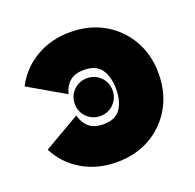

<svg xmlns="http://www.w3.org/2000/svg" viewBox="-101 -626 756 746"><g transform="rotate(-20 277.5 -253.5)"><path d="M355 -253.9Q355 -304.2 333.7 -335.2Q312.5 -366.2 262.2 -366.2Q224.1 -366.2 203.1 -347.9Q182.1 -329.6 174.3 -297.9L24.4 -384.8Q56.6 -448.2 118.9 -485.4Q181.2 -522.5 262.2 -522.5Q340.3 -522.5 400.9 -487.8Q461.4 -453.1 496.1 -392.6Q530.8 -332 530.8 -253.9Q530.8 -175.8 496.1 -115.2Q461.4 -54.7 400.9 -20Q340.3 14.6 262.2 14.6Q181.2 14.6 118.9 -22.5Q56.6 -59.6 24.4 -123L174.3 -210Q182.1 -178.7 203.1 -160.2Q224.1 -141.6 262.2 -141.6Q312.5 -141.6 333.7 -172.6Q355 -203.6 355 -253.9ZM184.1 -253.9Q184.1 -286.6 206.8 -309.3Q229.5 -332 262.2 -332Q294.9 -332 317.6 -309.3Q340.3 -286.6 340.3 -253.9Q340.3 -221.2 317.6 -198.5Q294.9 -175.8 262.2 -175.8Q229.5 -175.8 206.8 -198.5Q184.1 -221.2 184.1 -253.9Z"/></g></svg>

Font: Giphurs Black
Style: Regular
Weight: 900
Version: Version 0.920; ttfautohint (v1.8.4.7-5d5b)